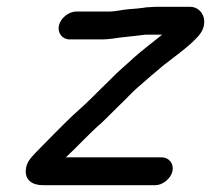

<svg xmlns="http://www.w3.org/2000/svg" viewBox="-20 -523 621 565"><path d="M185 -407H280C288.6 -407 298.1 -407.7 308.4 -409C340.2 -414.1 376.1 -416.6 408.2 -421H457.2C432.1 -400.6 397 -374 373.5 -353C349.8 -330.6 326.7 -312.4 304.7 -289C285.9 -270.2 271.6 -257.3 252.9 -238C225.3 -209.8 198.2 -188.6 171.2 -161C147.1 -136.5 127.8 -118.1 104.7 -94L85.1 -74C71.5 -58.9 57.1 -46.2 55.8 -21C54.5 7 74.8 22 106.9 22H436.9C458.6 22 482.3 3 487.4 -19C492.5 -40.9 477.5 -60 455.9 -60H173.9C210.4 -94.3 242 -129.4 279.4 -162C296.2 -177.6 314.3 -196.9 331.2 -213C349.8 -230.3 366.6 -249.6 386.6 -267C410.7 -287.8 435.5 -309.9 462.6 -332C496.6 -358.5 536.8 -386.8 563 -416C598.1 -454 577.8 -503 539.1 -503H443.1C436.5 -503 429.4 -502.7 421.9 -502C414.6 -502 407.7 -501.3 401.4 -500C389.7 -498.1 373.5 -497.1 359.5 -496C338.1 -494.4 321.4 -489 298.9 -489H203.9C182.3 -489 158.5 -470 153.4 -448C148.4 -426 163.3 -407 185 -407Z"/></svg>

Font: HoneyBee
Style: BdIt
Weight: 700
Foundry: Cannot Into Space Fonts
Version: Version 0.89